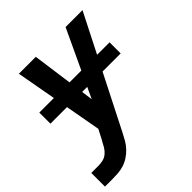

<svg xmlns="http://www.w3.org/2000/svg" viewBox="-204 -654 1003 1003"><g transform="rotate(-45 298.0 -152.5)"><path d="M-4 215V114H48Q65 114 82.5 110Q100 106 114 94Q128 82 137.5 66Q147 50 155 34Q155 34 155 33.5Q155 33 156 33L185 -23L95 -520H220L270 -157L440 -520H565L261 79Q251 99 239.5 119Q228 139 212 156Q196 173 176 186Q156 199 134.5 205.5Q113 212 91.5 213.5Q70 215 48 215ZM546 -219H27V-301H546Z"/></g></svg>

Font: Iosevka SS04 Extended Oblique
Style: Bold
Weight: 700
Width: 7
Italic angle: -9°
Monospace: yes
Designer: Belleve Invis
Foundry: Belleve Invis
Version: Version 19.0.0; ttfautohint (v1.8.4)